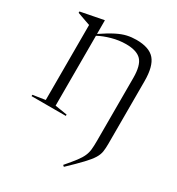

<svg xmlns="http://www.w3.org/2000/svg" viewBox="-180 -643 915 990"><g transform="rotate(30 277.5 -148.0)"><path d="M430 32V-343.5Q430 -418 402.8 -447Q375.5 -476 311 -476Q269.5 -476 227.5 -464.2Q185.5 -452.5 154.5 -435.5V-19.5L226.5 -8V0H22.5V-8L96 -19.5V-466Q88 -469 70 -475Q52 -481 18 -493.5V-501.5L151.5 -527.5H154.5V-446.5Q200.5 -477.5 232.8 -493.8Q265 -510 291.5 -516Q318 -522 346.5 -522Q423.5 -522 456 -484Q488.5 -446 488.5 -358V14.5Q488.5 41.5 485.5 61.5Q482.5 81.5 469.5 102.8Q456.5 124 428 154.2Q399.5 184.5 349 232.5L341 225.5Q373 188.5 391 164.8Q409 141 417.2 122.2Q425.5 103.5 427.8 83Q430 62.5 430 32Z"/></g></svg>

Font: Newsreader Display Light
Style: Regular
Weight: 300
Designer: Hugues Gentile
Foundry: Production Type
Version: Version 1.001